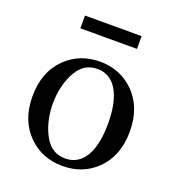

<svg xmlns="http://www.w3.org/2000/svg" viewBox="-135 -839 880 962"><g transform="rotate(20 305.0 -358.5)"><path d="M305 15C378 15 438 -9 486 -56C538 -107 564 -176 564 -263C564 -349 538 -418 485 -470C436 -517 376 -541 305 -541C233 -541 173 -517 124 -470C71 -418 45 -349 45 -263C45 -176 71 -108 123 -57C171 -9 232 15 305 15ZM305 -25C259 -25 224 -45 199 -85C138 -184 138 -341 199 -441C224 -482 259 -502 305 -502C350 -502 385 -482 410 -441C435 -400 448 -340 448 -263C448 -185 435 -126 410 -85C385 -45 350 -25 305 -25ZM456 -664V-732H154V-664Z"/></g></svg>

Font: AllPunType SemiBold
Style: Regular
Weight: 600
Version: 1.0